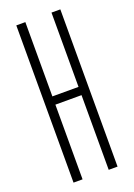

<svg xmlns="http://www.w3.org/2000/svg" viewBox="-152 -859 641 918"><g transform="rotate(-20 168.0 -400.0)"><path d="M56 0V-800H102V-422H235V-800H280V0H235V-380H102V0Z"/></g></svg>

Font: Big Shoulders Display Light
Style: Regular
Weight: 300
Designer: Patric King
Foundry: XO Type Co
Version: Version 1.000; ttfautohint (v1.8.2)